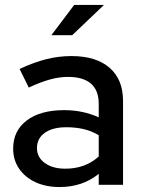

<svg xmlns="http://www.w3.org/2000/svg" viewBox="-20 -745 572 774"><path d="M220 9Q165 9 123 -10.5Q81 -30 57 -65Q33 -100 33 -146Q33 -218 88 -259.5Q143 -301 239 -301Q314 -301 378 -272V-326Q378 -381 346.5 -408Q315 -435 254 -435Q219 -435 181 -424.5Q143 -414 96 -392L59 -467Q117 -494 167 -506.5Q217 -519 268 -519Q367 -519 421.5 -472Q476 -425 476 -338V0H378V-44Q344 -17 305 -4Q266 9 220 9ZM129 -148Q129 -111 160.5 -88Q192 -65 243 -65Q283 -65 316.5 -77Q350 -89 378 -114V-200Q349 -217 317.5 -224.5Q286 -232 247 -232Q192 -232 160.5 -209.5Q129 -187 129 -148ZM187 -603 279 -725H399L271 -603Z"/></svg>

Font: Red Hat Display Medium
Style: Regular
Weight: 500
Designer: Pentagram, MCKL
Foundry: Pentagram, MCKL
Version: Version 1.023